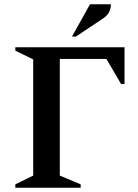

<svg xmlns="http://www.w3.org/2000/svg" viewBox="-20 -882 648 902"><path d="M52 0V-16L136 -57V-603L52 -644V-660H565V-487H549L480 -605H261V-57L359 -16V0ZM318 -710 403 -862H501Q501 -845 494 -828Q487 -811 464 -795L336 -710Z"/></svg>

Font: Spectral SC SemiBold
Style: Regular
Weight: 600
Designer: Jean-Baptiste Levee
Foundry: Production Type
Version: Version 2.001